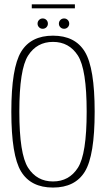

<svg xmlns="http://www.w3.org/2000/svg" viewBox="-20 -840 486 864"><path d="M218.5 4Q119 4 75 -68Q31 -140 31 -337.5Q31 -534.5 75 -607Q119 -679.5 218.5 -679.5Q318 -679.5 362 -606.8Q406 -534 406 -337.5Q406 -140 362 -68Q318 4 218.5 4ZM218.5 -23.5Q291 -23.5 330.5 -85Q370 -146.5 370 -337.5Q370 -528.5 330.5 -590Q291 -651.5 218.5 -651.5Q146 -651.5 106.5 -590Q67 -528.5 67 -337.5Q67 -146.5 106.5 -85Q146 -23.5 218.5 -23.5ZM172 -710.5Q162.5 -710.5 155.8 -717.2Q149 -724 149 -733.5Q149 -743.5 155.8 -750.2Q162.5 -757 172 -757Q182 -757 188.8 -750.2Q195.5 -743.5 195.5 -733.5Q195.5 -724 188.8 -717.2Q182 -710.5 172 -710.5ZM268.5 -710.5Q258.5 -710.5 251.8 -717.2Q245 -724 245 -733.5Q245 -743.5 251.8 -750.2Q258.5 -757 268.5 -757Q278 -757 284.8 -750.2Q291.5 -743.5 291.5 -733.5Q291.5 -724 284.8 -717.2Q278 -710.5 268.5 -710.5ZM123 -802.5V-820.5H317V-802.5Z"/></svg>

Font: Anybody ExtraLight
Style: Regular
Weight: 200
Designer: Tyler Finck
Foundry: Etcetera Type Company
Version: Version 1.010; ttfautohint (v1.8.3) -l 8 -r 50 -G 200 -x 14 